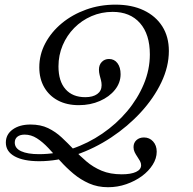

<svg xmlns="http://www.w3.org/2000/svg" viewBox="-20 -602 820 815"><path d="M438.7 192.7Q394.4 192.7 358.1 176.6Q321.8 160.5 291.5 135.1Q261.3 109.7 235.5 81Q209.7 52.4 185.5 26.6Q161.3 0.8 136.7 -14.9Q112.1 -30.6 84.7 -30.6Q65.3 -30.6 54 -21.8Q42.7 -12.9 42.7 3.2Q42.7 27.4 69.8 39.9Q96.8 52.4 146 52.4Q217.7 52.4 285.9 29.4Q354 6.5 414.1 -34.7Q474.2 -75.8 519.4 -129.4Q564.5 -183.1 590.3 -244.8Q616.1 -306.5 616.1 -371Q616.1 -456.5 574.2 -504Q532.3 -551.6 458.1 -551.6Q410.5 -551.6 368.5 -533.5Q326.6 -515.3 295.2 -483.5Q263.7 -451.6 246 -409.7Q228.2 -367.7 228.2 -320.2Q228.2 -257.3 258.1 -223.4Q287.9 -189.5 341.9 -189.5Q374.2 -189.5 392.7 -202.8Q411.3 -216.1 411.3 -240.3Q411.3 -251.6 408.5 -262.1Q405.6 -272.6 402.8 -283.9Q400 -295.2 400 -306.5Q400 -326.6 412.1 -339.1Q424.2 -351.6 442.7 -351.6Q465.3 -351.6 478.6 -333.9Q491.9 -316.1 491.9 -287.1Q491.9 -250.8 468.1 -221Q444.4 -191.1 404 -173.4Q363.7 -155.6 314.5 -155.6Q263.7 -155.6 226.2 -175.4Q188.7 -195.2 167.7 -231.5Q146.8 -267.7 146.8 -316.1Q146.8 -370.2 172.2 -418.1Q197.6 -466.1 242.3 -503.2Q287.1 -540.3 345.6 -561.3Q404 -582.3 470.2 -582.3Q539.5 -582.3 590.3 -558.1Q641.1 -533.9 669 -489.9Q696.8 -446 696.8 -385.5Q696.8 -319.4 664.9 -252.4Q633.1 -185.5 577.8 -125.4Q522.6 -65.3 452 -18.5Q381.5 28.2 302.8 55.2Q224.2 82.3 146.8 82.3Q79.8 82.3 42.3 61.7Q4.8 41.1 4.8 3.2Q4.8 -31.5 33.9 -52.4Q62.9 -73.4 109.7 -73.4Q152.4 -73.4 184.3 -58.1Q216.1 -42.7 241.9 -18.5Q267.7 5.6 293.1 32.3Q318.5 58.9 346.8 83.1Q375 107.3 411.3 122.6Q447.6 137.9 496.8 137.9Q535.5 137.9 557.3 127.8Q579 117.7 579 99.2Q579 90.3 574.2 81.5Q569.4 72.6 562.9 63.3Q556.5 54 551.6 44Q546.8 33.9 546.8 22.6Q546.8 4 559.3 -7.3Q571.8 -18.5 591.1 -18.5Q614.5 -18.5 629.8 -1.6Q645.2 15.3 645.2 41.9Q645.2 70.2 628.2 97.2Q611.3 124.2 582.3 145.6Q553.2 166.9 516.1 179.8Q479 192.7 438.7 192.7Z"/></svg>

Font: Playfair 5pt SemiExpanded Light 12pt
Style: Italic
Weight: 300
Italic angle: -15.6°
Version: Version 2.000;gftools[0.9.28]